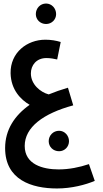

<svg xmlns="http://www.w3.org/2000/svg" viewBox="-20 -797 585 1088"><path d="M241 -661C273 -661 298 -686 298 -717C298 -750 273 -777 241 -777C208 -777 183 -750 183 -717C183 -686 208 -661 241 -661ZM303 271C386 271 465 250 517 228L484 133C430 151 372 163 312 163C223 163 120 135 120 30C120 -76 225 -154 395 -200L365 -300C327 -289 290 -276 256 -262C210 -274 155 -318 155 -381C155 -427 186 -468 243 -468C266 -468 286 -464 304 -460L324 -559C298 -567 269 -572 237 -572C133 -572 38 -499 40 -382C42 -288 98 -232 148 -203C63 -143 9 -62 9 42C9 222 159 271 303 271ZM315 60C346 60 371 35 371 3C371 -29 346 -56 315 -56C281 -56 256 -29 256 3C256 35 281 60 315 60Z"/></svg>

Font: Noto Sans Arabic UI XCn SmBd
Style: Regular
Weight: 600
Width: 2
Designer: Monotype Design Team, Nadine Chahine and Nizar Qandah
Foundry: Monotype Imaging Inc.
Version: Version 2.010